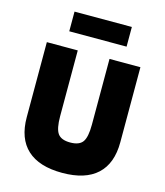

<svg xmlns="http://www.w3.org/2000/svg" viewBox="-152 -1191 1136 1320"><g transform="rotate(15 416.0 -530.5)"><path d="M416 16Q251.5 16 167 -61.8Q82.5 -139.5 82.5 -291V-825H302.5V-357Q302.5 -268 327 -234Q351.5 -200 415.5 -200Q479.5 -200 504 -234Q528.5 -268 528.5 -357V-825H748.5V-291Q748.5 -139.5 664.2 -61.8Q580 16 416 16ZM212 -937V-1077H620V-937Z"/></g></svg>

Font: Spartan Thin Black
Style: Regular
Weight: 900
Version: Version 1.004